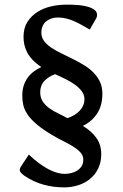

<svg xmlns="http://www.w3.org/2000/svg" viewBox="-20 -770 527 825"><path d="M419.9 -367.2Q419.9 -316.4 397 -281.7Q374 -247.1 335.9 -229Q371.1 -208.5 393.1 -178.7Q415 -148.9 415 -107.9Q415 -73.2 402.1 -46.4Q389.2 -19.5 367.2 -1.5Q345.2 16.6 316.2 25.9Q287.1 35.2 254.9 35.2Q210.9 35.2 168 23.7Q125 12.2 85.9 -14.2Q78.1 -19.5 71.5 -26.1Q64.9 -32.7 64.9 -41Q64.9 -43.9 66.2 -47.1Q67.4 -50.3 69.8 -54.2L104 -106Q127.9 -82.5 153.8 -64.5Q164.6 -56.6 177.2 -49.1Q189.9 -41.5 203.4 -35.6Q216.8 -29.8 230.5 -26.4Q244.1 -22.9 257.8 -22.9Q271 -22.9 285.2 -26.1Q299.3 -29.3 311 -36.6Q322.8 -43.9 330.3 -55.4Q337.9 -66.9 337.9 -84Q337.9 -101.6 325.7 -115Q313.5 -128.4 294.7 -140.1Q275.9 -151.9 253.2 -163.1Q230.5 -174.3 209 -187Q164.6 -212.9 138.2 -235.4Q111.8 -257.8 97.9 -278.8Q84 -299.8 79.8 -319.6Q75.7 -339.4 75.7 -359.9Q75.7 -382.8 81.8 -401.9Q87.9 -420.9 98.9 -436Q109.9 -451.2 125 -462.6Q140.1 -474.1 157.7 -481.9Q134.3 -497.6 119.1 -513.9Q104 -530.3 95.7 -546.9Q87.4 -563.5 84.2 -579.8Q81.1 -596.2 81.1 -611.8Q81.1 -649.9 97.9 -676Q114.7 -702.1 141.1 -718.8Q167.5 -735.4 200 -742.7Q232.4 -750 263.7 -750Q273.4 -750 287.1 -749.8Q300.8 -749.5 315.7 -748.3Q330.6 -747.1 345 -744.1Q359.4 -741.2 371.1 -736.3Q382.8 -731.4 389.9 -724.1Q397 -716.8 397 -706.1Q397 -702.1 396 -697.8Q395 -693.4 392.1 -689L365.7 -643.1Q350.6 -651.4 335 -660.4Q319.3 -669.4 302.5 -677.2Q285.6 -685.1 267.3 -689.9Q249 -694.8 229 -694.8Q214.8 -694.8 202.1 -690.9Q189.5 -687 179.4 -679.2Q169.4 -671.4 163.6 -658.9Q157.7 -646.5 157.7 -629.9Q157.7 -609.9 168.9 -594.5Q180.2 -579.1 198.7 -566.4Q217.3 -553.7 240.7 -542.2Q264.2 -530.8 288.8 -518.6Q313.5 -506.3 336.9 -492.7Q360.4 -479 378.9 -460.9Q397.5 -442.9 408.7 -420.2Q419.9 -397.5 419.9 -367.2ZM342.8 -344.2Q342.8 -362.3 331.5 -377.7Q320.3 -393.1 302.2 -406Q284.2 -418.9 261.7 -430.2Q239.3 -441.4 216.8 -451.2Q189 -441.4 170.9 -422.4Q152.8 -403.3 152.8 -374Q152.8 -350.6 163.3 -334.5Q173.8 -318.4 190.7 -305.9Q207.5 -293.5 228.5 -283.4Q249.5 -273.4 270 -262.2Q285.2 -267.6 298.6 -275.4Q312 -283.2 321.8 -293.5Q331.5 -303.7 337.2 -316.4Q342.8 -329.1 342.8 -344.2Z"/></svg>

Font: Artifika
Style: Medium
Weight: 500
Designer: Yulya Zhdanova | Cyreal.org
Foundry: Yulya Zhdanova | Cyreal
Version: Version 1.000